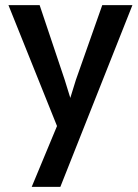

<svg xmlns="http://www.w3.org/2000/svg" viewBox="-20 -479 538 751"><path d="M104 252 203 14 13 -459H135L233 -167L255 -96L277 -167L380 -459H498L216 252Z"/></svg>

Font: Alata
Style: Regular
Weight: 400
Designer: Spyros Zevelakis, Eben Sorkin
Foundry: Spyros Zevelakis
Version: Version 1.005; ttfautohint (v1.8.4.7-5d5b)